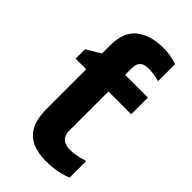

<svg xmlns="http://www.w3.org/2000/svg" viewBox="-239 -833 911 911"><g transform="rotate(45 217.0 -377.5)"><path d="M283.2 -765.1Q311.5 -765.1 336.2 -759.8Q360.8 -754.4 375 -749V-634.8Q362.3 -638.7 342 -642.3Q321.8 -646 299.8 -646Q270 -646 256.6 -631.8Q243.2 -617.7 243.2 -589.8V-545.9H396V-434.1H243.2V-170.9Q243.2 -139.6 261 -124.3Q278.8 -108.9 308.1 -108.9Q332.5 -108.9 355.7 -113.8Q378.9 -118.7 401.9 -126V-15.1Q377.9 -4.4 342.5 2.7Q307.1 9.8 265.1 9.8Q216.3 9.8 177.5 -6.1Q138.7 -22 116.5 -61.3Q94.2 -100.6 94.2 -170.9V-434.1H22.9V-497.1L94.2 -540V-592.8Q94.2 -685.1 145.5 -725.1Q196.8 -765.1 283.2 -765.1Z"/></g></svg>

Font: Open Sans
Style: Bold
Weight: 700
Designer: Monotype Design Team
Foundry: Monotype Imaging Inc.
Version: Version 3.000; ttfautohint (v1.8.4)